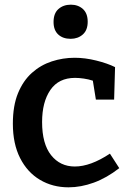

<svg xmlns="http://www.w3.org/2000/svg" viewBox="-20 -790 555 821"><path d="M273 11Q205 11 151 -21Q97 -53 66 -114Q35 -175 35 -261Q35 -338 57 -391.5Q79 -445 116.5 -478.5Q154 -512 201.5 -527.5Q249 -543 299 -543Q344 -543 392 -531Q440 -519 472 -503L468 -364H390L377 -445Q359 -451 338.5 -454Q318 -457 301 -457Q231 -457 195.5 -405.5Q160 -354 160 -268Q160 -175 198.5 -126.5Q237 -78 300 -78Q367 -78 450 -133L490 -71Q436 -29 381 -9Q326 11 273 11ZM282 -624Q249 -624 229 -642.5Q209 -661 209 -696Q209 -733 230 -751.5Q251 -770 283 -770Q314 -770 334.5 -751.5Q355 -733 355 -697Q355 -661 334 -642.5Q313 -624 282 -624Z"/></svg>

Font: Bitter SemiBold
Style: Regular
Weight: 600
Designer: Sol Matas, and Bitter project Authors
Foundry: Sol Matas
Version: Version 2.001